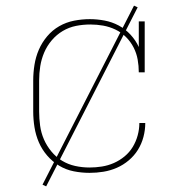

<svg xmlns="http://www.w3.org/2000/svg" viewBox="-20 -606 640 682"><path d="M298 8Q270 8 242 2.5Q214 -3 190 -17.5Q166 -32 147.5 -53.5Q129 -75 118 -100.5Q107 -126 102.5 -154Q98 -182 98 -210V-320Q98 -348 102.5 -376Q107 -404 118 -429.5Q129 -455 147.5 -477Q166 -499 190.5 -513Q215 -527 243 -532.5Q271 -538 299 -538Q325 -538 351.5 -533Q378 -528 401.5 -515.5Q425 -503 443.5 -483Q462 -463 473 -439V-530H494V-349H473Q473 -372 469 -394.5Q465 -417 454.5 -437.5Q444 -458 427.5 -474.5Q411 -491 390 -501Q369 -511 346.5 -515Q324 -519 301 -519Q275 -519 250 -514Q225 -509 203 -496Q181 -483 164 -463Q147 -443 137 -419.5Q127 -396 123 -371Q119 -346 119 -320V-210Q119 -185 122.5 -159.5Q126 -134 136 -111Q146 -88 162.5 -68Q179 -48 200.5 -35Q222 -22 247 -16.5Q272 -11 298 -11Q320 -11 342 -14.5Q364 -18 384.5 -27Q405 -36 422.5 -50.5Q440 -65 451.5 -84Q463 -103 469 -125Q475 -147 475 -169H496Q496 -144 489.5 -119.5Q483 -95 470 -74Q457 -53 437.5 -36.5Q418 -20 395 -10Q372 0 347.5 4Q323 8 298 8ZM144 56 131 50 456 -586 469 -580Z"/></svg>

Font: Iosevka Slab Thin Extended
Style: Regular
Weight: 100
Width: 7
Monospace: yes
Designer: Belleve Invis
Foundry: Belleve Invis
Version: Version 11.1.1; ttfautohint (v1.8.3)